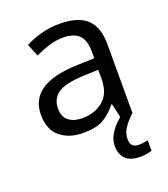

<svg xmlns="http://www.w3.org/2000/svg" viewBox="-140 -644 840 962"><g transform="rotate(-20 280.5 -162.5)"><path d="M288 -545Q386 -545 433 -502Q480 -459 480 -365V0H416L399 -76H395Q360 -32 321.5 -11Q283 10 215 10Q142 10 94 -28.5Q46 -67 46 -149Q46 -229 109 -272.5Q172 -316 303 -320L394 -323V-355Q394 -422 365 -448Q336 -474 283 -474Q241 -474 203 -461.5Q165 -449 132 -433L105 -499Q140 -518 188 -531.5Q236 -545 288 -545ZM314 -259Q214 -255 175.5 -227Q137 -199 137 -148Q137 -103 164.5 -82Q192 -61 235 -61Q303 -61 348 -98.5Q393 -136 393 -214V-262ZM412 116Q412 161 457 161Q474 161 485.5 158.5Q497 156 505 155V211Q491 215 477 217.5Q463 220 443 220Q390 220 365 195Q340 170 340 126Q340 97 354.5 70Q369 43 390.5 21Q412 -1 432 -15L480 0Q446 32 429 58.5Q412 85 412 116Z"/></g></svg>

Font: RS Noto Sans
Style: Regular
Weight: 400
Designer: Monotype Design Team
Foundry: Monotype Imaging Inc.
Version: Version 3.10